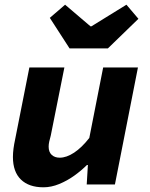

<svg xmlns="http://www.w3.org/2000/svg" viewBox="-20 -785 640 817"><path d="M165 12Q103 12 69 -21Q35 -54 35 -117Q35 -134 37.5 -153Q40 -172 44 -190L105 -498H254L196 -208Q192 -194 189.5 -182.5Q187 -171 187 -161Q187 -138 200 -126Q213 -114 234 -114Q263 -114 295.5 -135.5Q328 -157 360 -198L419 -498H567L469 0H349L354 -83H350Q326 -59 296 -37.5Q266 -16 232 -2Q198 12 165 12ZM276 -579 192 -709 257 -765 365 -673H369L518 -765L569 -705L439 -579Z"/></svg>

Font: Source Code Pro ExtraBold
Style: Italic
Weight: 800
Italic angle: -11°
Monospace: yes
Designer: Paul D. Hunt, Teo Tuominen
Foundry: Adobe Systems Incorporated
Version: Version 1.016;hotconv 1.0.116;makeotfexe 2.5.65601